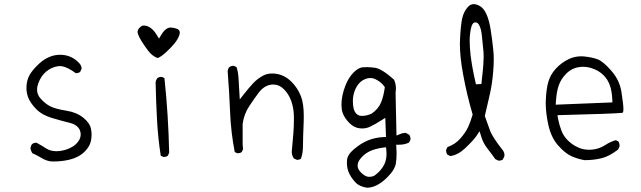

<svg xmlns="http://www.w3.org/2000/svg" viewBox="-20 -775 3040 911"><path d="M233.9 -8.8Q273.9 -8.8 310.5 -17.6Q354.5 -28.3 382.3 -56.2Q405.3 -79.1 411.1 -105Q414.6 -120.6 414.6 -135.3Q414.6 -149.9 411.6 -163.6Q406.7 -190.9 375.5 -216.3Q343.3 -242.2 296.4 -249.5Q244.1 -257.8 219.7 -270Q194.8 -282.2 172.4 -307.6Q155.8 -326.2 155.8 -350.1Q155.8 -363.3 161.1 -378.4Q174.3 -415 199.2 -435.5Q224.1 -456.1 255.4 -460.9Q259.8 -461.4 263.9 -461.4Q268.1 -461.4 272.9 -460.9Q300.8 -456.5 339.8 -427.7Q340.3 -427.7 342.5 -427.7Q344.7 -427.7 347.7 -428.7Q354.5 -429.7 359.9 -433.1L367.2 -448.2Q367.2 -449.2 367.2 -450.2Q367.2 -456.5 363.8 -463.9Q359.4 -473.6 345.7 -485.4Q311.5 -515.1 265.1 -515.1Q220.7 -515.1 179.7 -484.9Q168.5 -476.1 155.8 -463.4Q130.9 -438.5 120.1 -418.5Q108.4 -397.5 106 -369.6Q105.5 -363.8 105.5 -356.9Q105.5 -336.4 112.8 -314.9Q122.6 -287.6 150.9 -258.3Q178.7 -229.5 226.3 -215.3Q273.9 -201.2 309.6 -192.4Q335 -186.5 348.1 -172.9Q358.4 -163.1 361.3 -149.4Q362.8 -143.6 362.8 -138.2Q362.8 -111.8 339.8 -90.8Q313.5 -66.9 271 -59.6Q258.8 -57.6 247.6 -57.6Q219.7 -57.6 199.7 -70.3Q178.2 -84.5 154.3 -97.2Q153.3 -97.7 152.3 -97.7Q140.1 -97.7 132.3 -91.3Q126 -83.5 124.5 -72.3Q126.5 -58.6 133.8 -47.9Q156.2 -38.1 177 -25.4Q197.8 -12.7 220.2 -9.3Q227.1 -8.8 233.9 -8.8Z M830.6 -607.4Q833 -614.7 833 -620.6Q833 -628.4 828.6 -632.8Q820.3 -641.1 793.9 -644Q792 -644.5 789.6 -644.5Q783.2 -644.5 776.1 -641.6Q769 -638.7 761.2 -630.9Q752.9 -622.6 745.6 -610.4L734.4 -591.8L723.1 -610.4Q704.1 -641.6 679.2 -650.9Q669.9 -653.8 663.1 -653.8Q657.2 -653.8 653.8 -652.3Q648.9 -649.9 643.3 -644.5Q637.7 -639.2 635.3 -633.8Q632.8 -628.4 632.8 -624Q632.8 -605.5 666.5 -557.1Q684.6 -530.8 693.4 -522.2Q702.1 -513.7 710.4 -508.3Q718.8 -502.9 728.5 -499.5Q744.1 -505.9 766.1 -525.4Q792 -549.3 807.6 -568.4Q823.2 -587.4 830.6 -607.4ZM754.4 -30.8Q755.9 -30.3 758.1 -30.3Q760.3 -30.3 763.7 -30.8Q770 -31.7 775.9 -35.6L782.7 -49.8Q778.8 -230.5 760.3 -404.3L749.5 -409.7Q748 -410.2 746.6 -410.2Q733.9 -410.2 726.1 -403.8Q719.7 -395.5 718.3 -384.8Q720.2 -295.9 724.9 -208.5Q729.5 -121.1 742.7 -36.1Z M1387.2 -17.1Q1388.7 -16.6 1391.8 -16.6Q1395 -16.6 1399.4 -17.8Q1403.8 -19 1407.7 -22Q1417.5 -47.4 1417.5 -81.1Q1417.5 -114.7 1420.9 -196.8Q1421.4 -210.4 1421.4 -222.7Q1421.4 -283.2 1408.2 -317.4Q1392.1 -358.9 1361.3 -388.7Q1322.3 -426.3 1271.5 -426.3Q1248.5 -426.3 1230 -417Q1201.7 -402.3 1181.2 -380.1Q1160.6 -357.9 1139.2 -330.6L1117.7 -303.2L1111.8 -403.3Q1110.4 -431.2 1102.5 -456.5L1090.3 -462.4Q1088.9 -462.9 1086.4 -462.9Q1084 -462.9 1080.6 -461.9Q1073.7 -460.9 1067.9 -456.5Q1061.5 -448.7 1060.1 -438Q1067.9 -340.8 1071.8 -241.7Q1075.7 -146.5 1093.8 -53.7L1105 -48.3Q1106.4 -47.9 1109.6 -47.9Q1112.8 -47.9 1117.4 -49.1Q1122.1 -50.3 1126.5 -53.2L1133.3 -66.9L1131.3 -90.3V-187.5Q1137.7 -234.4 1163.1 -272Q1186.5 -307.6 1208 -335.9Q1237.3 -374 1276.9 -374Q1304.7 -374 1326.7 -352.1Q1350.1 -328.6 1361.8 -295.9Q1373.5 -263.2 1374.5 -224.1Q1374.5 -214.4 1374.5 -205.1Q1374.5 -176.8 1372.1 -144Q1369.6 -111.3 1365.7 -70.3Q1364.3 -63 1364.3 -56.2Q1364.3 -38.6 1373.5 -23.9Z M1695.8 -225.1Q1681.2 -225.1 1670.9 -235.4Q1654.3 -252 1654.3 -294.4Q1654.3 -321.3 1663.1 -344.2Q1679.2 -387.2 1714.4 -400.4Q1725.6 -404.8 1736.8 -404.8Q1751.5 -404.8 1764.6 -397.5Q1790 -384.3 1802.7 -365.7L1805.7 -361.8L1805.2 -356.4Q1799.8 -317.9 1788.1 -289.1Q1775.4 -257.8 1743.2 -235.8Q1720.7 -225.1 1695.8 -225.1ZM1758.3 -453.6Q1735.8 -456.5 1721.9 -456.5Q1708 -456.5 1699.2 -455.6Q1679.7 -453.1 1657.7 -431.2Q1634.3 -407.7 1619.6 -370.6Q1600.1 -321.8 1600.1 -277.8Q1600.1 -256.8 1605.5 -240.7Q1613.8 -215.3 1638.2 -190.9Q1659.7 -169.4 1685.1 -166.5Q1691.9 -165.5 1697.8 -165.5Q1718.3 -165.5 1735.8 -173.8Q1762.2 -186.5 1788.6 -203.6L1808.1 -215.8L1811.5 -125L1798.3 -124.5Q1759.8 -122.6 1726.1 -108.9Q1692.4 -95.2 1658.7 -66.4Q1627.9 -40.5 1626.5 -13.7Q1626 -8.8 1626 -3.9Q1626 19.5 1633.3 39.6Q1642.6 63.5 1664.1 87.9Q1684.1 110.4 1721.7 115.7Q1768.6 115.2 1816.9 66.9Q1835.9 48.3 1846.2 31.2Q1856.4 14.2 1858.4 0Q1861.8 -22.9 1861.8 -47.4Q1861.8 -60.5 1859.9 -88.4H1874Q1899.9 -88.4 1920.9 -98.6L1927.2 -111.8Q1927.7 -113.3 1927.7 -114.3Q1927.7 -126.5 1921.9 -135.3L1905.3 -144.5Q1903.8 -144.5 1902.8 -144.5Q1892.1 -144.5 1878.9 -139.2L1861.3 -131.8L1856.9 -334Q1858.4 -345.2 1858.4 -350.8Q1858.4 -356.4 1858.4 -359.9Q1858.4 -363.3 1857.7 -368.4Q1856.9 -373.5 1856 -378.4Q1853.5 -388.2 1849.6 -397Q1791.5 -449.2 1758.3 -453.6ZM1763.2 53.2 1764.2 52.2Q1763.7 52.7 1763.2 53.2ZM1687.5 -18.6Q1706.1 -43.5 1732.4 -56.4Q1758.8 -69.3 1797.9 -74.7L1811.5 -76.2L1813 -63Q1814 -53.7 1814 -45.4Q1814 -14.6 1801.8 8.3Q1786.6 35.6 1763.2 53.2Q1752 64 1731.9 64Q1710.9 64 1689.5 40Q1676.8 26.4 1676.8 11Q1676.8 -4.4 1687.5 -18.6Z M2209.5 -551.3Q2208.5 -566.4 2208.5 -583Q2208.5 -599.6 2210.4 -615.2Q2215.3 -654.8 2224.6 -664.1Q2229.5 -668.9 2235.4 -668.9Q2242.7 -668.9 2247.6 -664.1Q2252.4 -659.2 2255.9 -651.1Q2259.3 -643.1 2261.7 -634.8Q2265.6 -618.7 2267.8 -591.8Q2270 -564.9 2273.9 -531.2Q2274.9 -521 2274.9 -507.8Q2274.9 -494.6 2273.4 -470.5Q2272 -446.3 2266.1 -396L2264.2 -376.5L2238.3 -375Q2227.5 -420.4 2219.5 -466.8Q2211.4 -513.2 2209.5 -551.3ZM2346.7 -12.7Q2357.9 -12.7 2365.7 -18.1L2373 -33.2Q2373.5 -36.6 2373.5 -39.6Q2373.5 -52.2 2365.7 -62Q2315.4 -125.5 2304.4 -157.7Q2293.5 -189.9 2280.3 -224.6L2304.7 -330.1Q2315.9 -379.9 2320.3 -438Q2322.8 -467.3 2322.8 -492.7Q2322.8 -518.1 2320.3 -540Q2315.9 -585 2307.6 -637.2Q2295.4 -710.4 2269 -736.8Q2257.3 -748.5 2240.7 -753.4Q2233.9 -755.4 2228 -755.4Q2212.4 -755.4 2200.2 -742.2Q2180.2 -720.2 2172.9 -687.5Q2165.5 -652.8 2162.6 -585Q2162.1 -575.2 2162.1 -565.4Q2162.1 -503.9 2177.2 -423.3Q2194.3 -328.1 2222.7 -231.4Q2213.4 -199.7 2201.7 -173.3Q2189 -146 2164.1 -117.7Q2140.1 -90.3 2103 -77.1L2097.2 -64.9Q2096.7 -63.5 2096.7 -62.5Q2096.7 -50.3 2102.5 -41.5L2116.2 -34.7Q2150.4 -38.1 2185.5 -70.3Q2224.1 -106.4 2240.2 -129.4L2255.4 -152.3L2263.7 -126Q2272.5 -96.2 2292 -71.3Q2311.5 -46.4 2330.1 -20L2344.2 -13.2Q2345.7 -12.7 2346.7 -12.7Z M2746.6 -458Q2765.6 -458 2785.2 -452.1Q2820.8 -441.4 2844.2 -417.5Q2863.8 -397.9 2873.5 -370.6Q2883.3 -343.3 2885.3 -302.2L2885.7 -289.1L2616.7 -278.3L2617.7 -293Q2620.6 -339.4 2630.9 -369.1Q2641.6 -400.4 2666.5 -425.3Q2698.7 -458 2746.6 -458ZM2787.1 -64.9Q2781.7 -64.5 2773.4 -64.5Q2765.1 -64.5 2752.2 -66.4Q2739.3 -68.4 2728.3 -73.2Q2717.3 -78.1 2709 -82.5Q2688.5 -94.2 2672.9 -110.4Q2653.8 -129.4 2643.8 -155.3Q2633.8 -181.2 2627.4 -213.4L2625 -228.5Q2897.5 -235.4 2933.1 -239.7L2934.6 -240.7Q2938 -243.7 2938 -255.9Q2938 -279.3 2928.7 -337.9Q2920.4 -393.6 2881.3 -438.5Q2841.8 -483.9 2815.4 -493.7Q2789.1 -503.4 2750 -507.3Q2743.7 -507.8 2736.8 -507.8Q2707 -507.8 2679.7 -495.1Q2644.5 -478.5 2618.2 -450.2Q2591.8 -421.9 2581.8 -387.2Q2571.8 -352.5 2569.8 -300.3Q2569.3 -293.9 2569.3 -287.1Q2569.3 -240.2 2581.1 -185.5Q2594.2 -124 2627 -86.4Q2660.6 -47.9 2690.4 -34.4Q2720.2 -21 2752.9 -15.1Q2796.9 -15.1 2834 -24.2Q2871.1 -33.2 2912.6 -65.4L2919.4 -79.6Q2919.9 -81.1 2919.9 -84.7Q2919.9 -88.4 2918.5 -93.8Q2917 -99.1 2914.1 -104L2901.9 -109.9Q2875.5 -102.5 2852.1 -86.9Q2821.8 -67.4 2787.1 -64.9Z"/></svg>

Font: NaikaiFont
Style: ExtraLight
Weight: 200
Version: Version 1.89